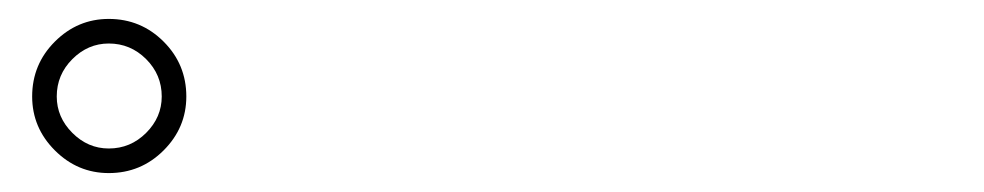

<svg xmlns="http://www.w3.org/2000/svg" viewBox="-20 -771 1040 203"><path d="M177 -669Q177 -636 153 -612Q129 -588 95 -588Q62 -588 38 -612Q14 -636 14 -669Q14 -703 38 -727Q62 -751 95 -751Q129 -751 153 -727Q177 -703 177 -669ZM151 -669Q151 -692 134.5 -708.5Q118 -725 95 -725Q73 -725 56.5 -708.5Q40 -692 40 -669Q40 -647 56.5 -630.5Q73 -614 95 -614Q118 -614 134.5 -630.5Q151 -647 151 -669Z"/></svg>

Font: Hina Mincho
Style: Regular
Weight: 400
Designer: satsuyako
Foundry: satsuyako
Version: Version 1.100